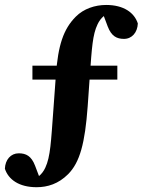

<svg xmlns="http://www.w3.org/2000/svg" viewBox="-22 -666 587 790"><path d="M111.4 -338.5H460.8V-395.7H111.4V-338.5ZM348.1 -361.3C355.9 -468.6 359.1 -523.5 379.2 -565.5C392.2 -593.7 413.3 -610.2 444.3 -620.8L398.4 -617.9L421.3 -556.8C436.6 -516.9 458.6 -506 488.1 -506C521.1 -506 543.7 -532.7 545.1 -569.5C530.8 -613.9 487 -645.6 414.9 -645.6C368.6 -645.6 322.3 -630 290.1 -597.7C238.5 -546.2 216.9 -478.7 208.1 -358.3L197.5 -212.7C187.9 -84.5 185.8 -21.3 164.3 24.2C151.3 52.4 130.1 69 99.1 79.5L145.4 76.7L122.2 15.5C106.9 -24.4 84.9 -35.2 55.1 -35.2C22.1 -35.2 -0.5 -8.6 -1.9 28.2C12.4 72.7 56.5 104.3 128.5 104.3C174.1 104.3 218.8 90.1 258 50.9C306.7 2.2 327.7 -76.6 338.8 -228.7L348.1 -361.3Z"/></svg>

Font: Source Serif Variable
Style: Regular
Weight: 389
Designer: Frank Grießhammer
Foundry: Adobe Systems Incorporated
Version: Version 3.001;hotconv 1.0.111;makeotfexe 2.5.65597